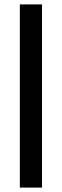

<svg xmlns="http://www.w3.org/2000/svg" viewBox="-20 -590 281 871"><path d="M70 -570H170.6V261H70Z"/></svg>

Font: Facade Sud
Style: Regular
Weight: 100
Designer: Éléonore Fines
Foundry: Velvetyne Type Foundry
Version: Version 1.001;Glyphs 3.2 (3202)